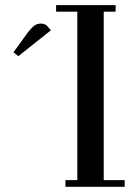

<svg xmlns="http://www.w3.org/2000/svg" viewBox="-20 -722 522 742"><path d="M32.2 -520 87.9 -597.2Q103 -616.2 113.5 -623.5Q124 -630.9 138.2 -630.9Q143.6 -630.9 149.2 -629.2Q154.8 -627.4 157.2 -626L160.2 -624L176.8 -605L50.8 -504.9ZM196.8 -676.8V-702.1H426.8V-676.8H380.9V-25.9H461.9V0H232.9V-25.9H278.8V-676.8Z"/></svg>

Font: Dehuti Alt
Style: Bold
Weight: 700
Version: Version 1.2